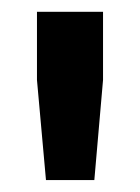

<svg xmlns="http://www.w3.org/2000/svg" viewBox="-20 -720 235 322"><path d="M57.1 -418 42 -585.9V-700.2H152.8V-585.9L138.2 -418Z"/></svg>

Font: Fixel Text SemiBold
Style: Regular
Weight: 600
Width: 4
Designer: AlfaBravo + MacPaw
Foundry: Kyrylo Tkachov, Marchela Mozhyna, Serhii Makarenko, Maria Weinstein, Zakhar Kryvoshyya
Version: Version 1.211